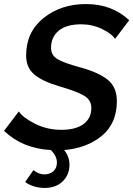

<svg xmlns="http://www.w3.org/2000/svg" viewBox="-37 -735 658 948"><path d="M357 -403Q449 -378 494.5 -341.5Q540 -305 540 -236Q540 -126 466.5 -65Q393 -4 280 6Q306 39 306 78Q306 128 272.5 160.5Q239 193 183 193Q130 193 87 164L128 105Q155 126 181 126Q209 126 226.5 110.5Q244 95 244 67Q244 37 215 6Q73 -2 -17 -89L56 -185Q76 -154 136 -124Q196 -94 266 -94Q337 -94 375.5 -122.5Q414 -151 414 -202Q414 -242 376.5 -263.5Q339 -285 255 -309Q171 -334 131.5 -368Q92 -402 92 -461Q92 -577 178 -646Q264 -715 388 -715Q516 -715 601 -635L531 -543Q516 -568 467.5 -591.5Q419 -615 364 -615Q291 -615 253 -583.5Q215 -552 215 -499Q215 -462 247 -443Q279 -424 357 -403Z"/></svg>

Font: Raleway-v4020 SemiBold
Style: Italic
Weight: 600
Italic angle: -12°
Designer: Matt McInerney, Pablo Impallari, Rodrigo Fuenzalida
Foundry: Matt McInerney, Pablo Impallari, Rodrigo Fuenzalida
Version: Version 4.020;PS 004.020;hotconv 1.0.88;makeotf.lib2.5.64775